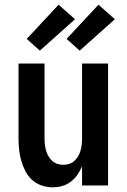

<svg xmlns="http://www.w3.org/2000/svg" viewBox="-20 -791 540 819"><path d="M204 8Q180 8 157 0Q134 -8 116.5 -24Q99 -40 88 -61.5Q77 -83 70.5 -106Q64 -129 61.5 -152.5Q59 -176 59 -200V-520H170V-200Q170 -187 171.5 -174Q173 -161 176.5 -148.5Q180 -136 186.5 -125Q193 -114 202.5 -105Q212 -96 224.5 -92Q237 -88 250 -88Q263 -88 275.5 -92Q288 -96 297.5 -105Q307 -114 313.5 -125Q320 -136 323.5 -148.5Q327 -161 328.5 -174Q330 -187 330 -200V-520H441V0H330V-82Q322 -62 310 -45Q298 -28 281.5 -15.5Q265 -3 245 2.5Q225 8 204 8ZM320 -575 264 -625 400 -771 470 -709ZM150 -575 94 -625 230 -771 300 -709Z"/></svg>

Font: Zed Mono
Style: Bold
Weight: 700
Monospace: yes
Designer: Belleve Invis
Foundry: Belleve Invis
Version: Version 1.0.0; ttfautohint (v1.8.4)